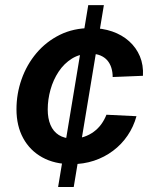

<svg xmlns="http://www.w3.org/2000/svg" viewBox="-20 -748 593 768"><path d="M212.4 0 333 -727.5H395.5L274.9 0ZM266.1 -91.3Q198.2 -91.3 148.9 -118.7Q99.6 -146 72.8 -195.3Q45.9 -244.6 45.9 -311Q45.9 -373 66.4 -431.2Q86.9 -489.3 125.7 -535.4Q164.6 -581.5 219.2 -608.6Q273.9 -635.7 342.8 -635.7Q389.6 -635.7 429 -622.1Q468.3 -608.4 496.6 -583Q524.9 -557.6 539.6 -522.7Q554.2 -487.8 551.8 -444.8L430.7 -439.9Q430.7 -460 425.3 -477.1Q419.9 -494.1 409.2 -506.6Q398.4 -519 381.6 -526.1Q364.7 -533.2 340.8 -533.2Q299.3 -533.2 267.8 -513.7Q236.3 -494.1 214.6 -461.4Q192.9 -428.7 181.9 -389.2Q170.9 -349.6 170.9 -310.1Q170.9 -274.4 181.9 -248.3Q192.9 -222.2 215.1 -208Q237.3 -193.8 270.5 -193.8Q295.4 -193.8 316.4 -200.9Q337.4 -208 354.7 -220.7Q372.1 -233.4 384.8 -250.7Q397.5 -268.1 405.8 -289.1L525.9 -283.2Q514.2 -240.7 490.2 -205.6Q466.3 -170.4 432.1 -144.8Q397.9 -119.1 356 -105.2Q314 -91.3 266.1 -91.3Z"/></svg>

Font: Inter 28pt SemiBold
Style: Italic
Weight: 600
Italic angle: -9.3988°
Designer: Rasmus Andersson
Foundry: rsms
Version: Version 4.001;git-66647c0bb